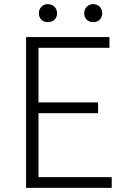

<svg xmlns="http://www.w3.org/2000/svg" viewBox="-20 -908 613 928"><path d="M106 0H520V-52H166V-361H454V-413H166V-677H509V-729H106ZM211 -801C236 -801 256 -817 256 -844C256 -870 236 -888 211 -888C187 -888 168 -870 168 -844C168 -817 187 -801 211 -801ZM431 -801C455 -801 474 -817 474 -844C474 -870 455 -888 431 -888C406 -888 387 -870 387 -844C387 -817 406 -801 431 -801Z"/></svg>

Font: Noto Sans HK Light
Style: Regular
Weight: 300
Designer: Ryoko NISHIZUKA 西塚涼子 (kana, bopomofo & ideographs); Paul D. Hunt (Latin, Greek & Cyrillic); Sandoll Communications 산돌커뮤니
Foundry: Adobe
Version: Version 2.004;hotconv 1.0.118;makeotfexe 2.5.65603